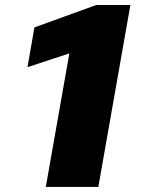

<svg xmlns="http://www.w3.org/2000/svg" viewBox="-20 -737 604 757"><path d="M160.6 0H367.7L494.1 -717.3H359.4L115.7 -628.9L88.4 -472.2L253.4 -526.4Z"/></svg>

Font: Roboto Flex
Style: wght 1000 wdth 100 opsz 14.0 GRAD 0.00 slnt -10.00 XTRA 468 XOPQ 96 YOPQ 79 YTLC 514 YTUC 712 YTAS 750 YTDE -203.00 YTFI 738
Weight: 1000
Italic angle: -10°
Designer: Berlow after Robertson
Foundry: Google
Version: Version 3.100